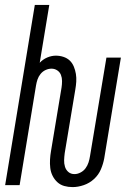

<svg xmlns="http://www.w3.org/2000/svg" viewBox="-20 -755 540 783"><path d="M276 8Q258 8 242 3.5Q226 -1 214 -12Q202 -23 194.5 -38Q187 -53 185 -70Q183 -87 184 -104.5Q185 -122 188 -139L231 -398Q233 -411 233 -424.5Q233 -438 228.5 -449.5Q224 -461 213.5 -468Q203 -475 190 -475Q178 -475 166 -469.5Q154 -464 145.5 -453.5Q137 -443 133 -431Q129 -419 127 -407L60 0H1L122 -735H181L142 -499Q155 -513 172.5 -520.5Q190 -528 208 -528Q224 -528 239 -523Q254 -518 264.5 -508Q275 -498 281 -483.5Q287 -469 289.5 -453.5Q292 -438 291 -422Q290 -406 287 -389L244 -131Q242 -116 241.5 -102Q241 -88 245 -75Q249 -62 259 -53.5Q269 -45 284 -45Q296 -45 308.5 -51.5Q321 -58 329 -69Q337 -80 341 -92.5Q345 -105 347 -118L414 -520H473L405 -109Q401 -87 391.5 -64.5Q382 -42 363.5 -25Q345 -8 321.5 0Q298 8 276 8Z"/></svg>

Font: Iosevka Term Curly Lt Obl
Style: Regular
Weight: 300
Italic angle: -9°
Designer: Belleve Invis
Foundry: Belleve Invis
Version: Version 32.3.0